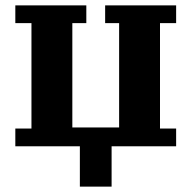

<svg xmlns="http://www.w3.org/2000/svg" viewBox="-20 -544 712 714"><path d="M277 0H37V-66H97V-458H37V-524H301V-458H249V-70H423V-458H371V-524H635V-458H575V-66H635V0H395V150H277Z"/></svg>

Font: IBM Plex Serif
Style: Bold
Weight: 700
Designer: Mike Abbink, Paul van der Laan, Pieter van Rosmalen
Foundry: Bold Monday
Version: Version 2.008